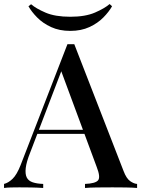

<svg xmlns="http://www.w3.org/2000/svg" viewBox="-30 -931 699 951"><path d="M338 -712 582 -84Q596 -47 614.5 -34Q633 -21 649 -20V0Q625 -2 592.5 -2.5Q560 -3 527 -3Q485 -3 449 -2.5Q413 -2 391 0V-20Q442 -22 455.5 -37.5Q469 -53 449 -104L269 -590L285 -608L119 -174Q101 -129 97.5 -99Q94 -69 102.5 -52Q111 -35 132 -28Q153 -21 184 -20V0Q154 -2 123.5 -2.5Q93 -3 66 -3Q42 -3 23.5 -2.5Q5 -2 -10 0V-20Q11 -25 32 -45Q53 -65 72 -113L304 -712Q312 -712 321 -712Q330 -712 338 -712ZM443 -288V-268H145L155 -288ZM513 -911 525 -900Q510 -873 482 -844.5Q454 -816 413 -797Q372 -778 318 -778Q264 -778 223 -797Q182 -816 154 -844.5Q126 -873 111 -900L124 -910Q148 -889 195.5 -868.5Q243 -848 318 -848Q393 -848 441 -869Q489 -890 513 -911Z"/></svg>

Font: Playfair Display Medium
Style: Regular
Weight: 500
Designer: Claus Eggers Sørensen
Foundry: Claus Eggers Sørensen
Version: Version 1.203